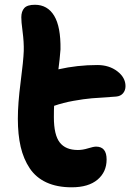

<svg xmlns="http://www.w3.org/2000/svg" viewBox="-20 -776 563 809"><path d="M282.2 13.2Q220.2 13.2 175.8 -7.3Q131.3 -27.8 105.2 -66.9Q79.1 -106 67.1 -157.5Q55.2 -209 55.2 -275.9Q55.2 -339.8 66.9 -429.9Q78.6 -520 80.1 -561Q81.1 -598.1 75.2 -642.8Q69.3 -687.5 69.8 -703.1Q69.8 -728 82.3 -741.9Q94.7 -755.9 127 -755.9Q180.2 -755.9 208.3 -709.5Q236.3 -663.1 234.9 -567.9Q231.9 -526.4 226.1 -483.9Q306.2 -502 390.1 -502Q439.9 -502 474.4 -475.6Q508.8 -449.2 508.8 -413.1Q508.8 -395 498.3 -382.8Q487.8 -370.6 469.2 -369.1Q399.9 -364.7 366.5 -361.8Q333 -358.9 289.6 -351.1Q246.1 -343.3 208 -330.1Q207 -314.9 207 -282.2Q207 -207.5 231.7 -175.8Q256.3 -144 308.1 -144Q328.6 -144 351.3 -151.1Q374 -158.2 384.8 -158.2Q429.2 -158.2 429.2 -104Q429.2 -51.3 390.9 -19Q352.5 13.2 282.2 13.2Z"/></svg>

Font: Shantell Sans Irregular
Style: Bold
Weight: 700
Designer: Stephen Nixon, Anya Danilova, Shantell Martin
Foundry: Arrow Type
Version: Version 1.006;[9816181b4]